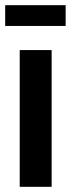

<svg xmlns="http://www.w3.org/2000/svg" viewBox="-26 -720 273 740"><path d="M50 0V-527H173V0ZM-6 -620V-700H227V-620Z"/></svg>

Font: Archivo Condensed
Style: Bold
Weight: 700
Width: 3
Designer: Hector Gatti
Foundry: Omnibus-Type
Version: Version 2.001